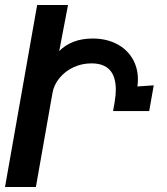

<svg xmlns="http://www.w3.org/2000/svg" viewBox="-45 -745 665 765"><path d="M103 -725H226L191 -541.5Q214.5 -565.5 248 -578.5Q281.5 -591.5 324 -591.5Q377 -591.5 418 -571Q459 -550.5 481.8 -513.2Q504.5 -476 504.5 -428.5Q504.5 -413 502.5 -400.5L567.5 -405L549.5 -302.5H405.5L411.5 -336Q416.5 -367 416.5 -387.5Q416.5 -492.5 319.5 -492.5Q281 -492.5 247.5 -476.8Q214 -461 191.8 -433.8Q169.5 -406.5 164 -374L98 0H-25Z"/></svg>

Font: JuliaMono
Style: Bold Italic
Weight: 700
Italic angle: -9°
Monospace: yes
Designer: cormullion
Foundry: corm
Version: Version 0.057; ttfautohint (v1.8.4)